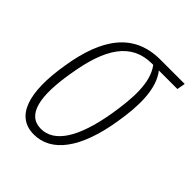

<svg xmlns="http://www.w3.org/2000/svg" viewBox="-159 -622 725 725"><g transform="rotate(45 204.0 -259.0)"><path d="M140 10C232 10 301 -76 329 -251C345 -347 347 -439 303 -495H402L408 -528H278C137 -528 66 -428 39 -256C11 -87 44 10 140 10ZM144 -24C69 -24 51 -108 77 -256C102 -408 155 -495 267 -495H273C316 -438 307 -345 292 -253C266 -101 215 -24 144 -24Z"/></g></svg>

Font: Noto Sans ExtraCondensed ExtraLight
Style: Italic
Weight: 200
Width: 2
Italic angle: -12°
Designer: Monotype Design Team
Foundry: Monotype Imaging Inc.
Version: Version 2.013